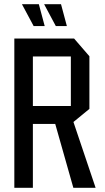

<svg xmlns="http://www.w3.org/2000/svg" viewBox="-20 -891 497 911"><path d="M48 0V-708.3H136V0ZM328 0 242.1 -302.9 312.1 -360.8 433.3 -1V0ZM136 -302.9V-388.1H316.2V-302.9ZM316.2 -302.9V-623.1H404.2V-374.3L317.2 -302.9ZM136 -623.1V-708.3H331.4L404.2 -624.1V-623.1ZM244.9 -767.2 189.8 -870.1V-871.1H269.5L297.3 -767.2ZM139.7 -767.2 84.6 -870.1V-871.1H164.3L192.1 -767.2Z"/></svg>

Font: Foldit Thin
Style: Regular
Weight: 100
Designer: Sophia Tai
Foundry: Sophia Tai
Version: Version 1.003